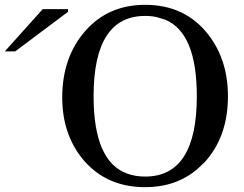

<svg xmlns="http://www.w3.org/2000/svg" viewBox="-97 -760 1011 796"><path d="M848 -361Q848 -193 751 -87L720 -58Q632 16 505 16Q340 16 243 -104Q161 -207 161 -356Q161 -522 256 -631Q351 -740 505 -740Q671 -740 767 -616Q848 -511 848 -361ZM719 -361Q719 -623 589 -678L553 -689Q531 -694 505 -694Q291 -694 291 -361Q291 -90 431 -40Q464 -28 505 -28Q719 -28 719 -361ZM185 -711 -34 -547H-77L80 -722H185Z"/></svg>

Font: cwTeXKai
Style: Medium
Weight: 500
Version: Version 1.17